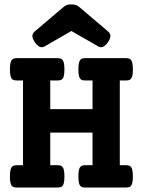

<svg xmlns="http://www.w3.org/2000/svg" viewBox="-20 -840 640 860"><path d="M575.2 -529.3Q575.2 -508.8 572 -498Q568.8 -487.3 562.5 -483.4Q556.2 -479.5 544.4 -479.5H516.6V-100.1H544.4Q556.2 -100.1 562.5 -95.9Q568.8 -91.8 572 -81.1Q575.2 -70.3 575.2 -49.8Q575.2 -29.3 572 -18.6Q568.8 -7.8 562.5 -3.9Q556.2 0 544.4 0H361.8Q350.1 0 343.8 -3.9Q337.4 -7.8 334.2 -18.6Q331.1 -29.3 331.1 -49.8Q331.1 -70.3 334.2 -81.1Q337.4 -91.8 343.8 -95.9Q350.1 -100.1 361.8 -100.1H394.5V-246.1H205.1V-100.1H237.8Q249.5 -100.1 255.9 -95.9Q262.2 -91.8 265.4 -81.1Q268.6 -70.3 268.6 -49.8Q268.6 -29.3 265.4 -18.6Q262.2 -7.8 255.9 -3.9Q249.5 0 237.8 0H55.2Q43.5 0 37.1 -3.9Q30.8 -7.8 27.6 -18.6Q24.4 -29.3 24.4 -49.8Q24.4 -70.3 27.6 -81.1Q30.8 -91.8 37.1 -95.9Q43.5 -100.1 55.2 -100.1H83V-479.5H55.2Q43.5 -479.5 37.1 -483.4Q30.8 -487.3 27.6 -498Q24.4 -508.8 24.4 -529.3Q24.4 -549.8 27.6 -560.5Q30.8 -571.3 37.1 -575.4Q43.5 -579.6 55.2 -579.6H237.8Q249.5 -579.6 255.9 -575.4Q262.2 -571.3 265.4 -560.5Q268.6 -549.8 268.6 -529.3Q268.6 -508.8 265.4 -498Q262.2 -487.3 255.9 -483.4Q249.5 -479.5 237.8 -479.5H205.1V-351.1H394.5V-479.5H361.8Q350.1 -479.5 343.8 -483.4Q337.4 -487.3 334.2 -498Q331.1 -508.8 331.1 -529.3Q331.1 -549.8 334.2 -560.5Q337.4 -571.3 343.8 -575.4Q350.1 -579.6 361.8 -579.6H544.4Q556.2 -579.6 562.5 -575.4Q568.8 -571.3 572 -560.5Q575.2 -549.8 575.2 -529.3ZM334.5 -809.1 463.9 -699.2Q474.6 -689.9 474.6 -678.7Q474.6 -666.5 462.4 -649.4Q447.8 -628.4 433.1 -628.4Q425.3 -628.4 417 -633.8L299.8 -701.2L182.6 -633.8Q174.3 -628.4 166.5 -628.4Q151.9 -628.4 137.2 -649.4Q125 -666.5 125 -678.7Q125 -689.9 135.7 -699.2L265.1 -809.1Q272 -814.9 279.5 -817.6Q287.1 -820.3 299.8 -820.3Q312.5 -820.3 320.1 -817.6Q327.6 -814.9 334.5 -809.1Z"/></svg>

Font: Courier Prime
Style: Bold
Weight: 700
Designer: Alan Dague-Greene, Quote-Unquote Apps
Foundry: Quote-Unquote Apps
Version: Version 3.018